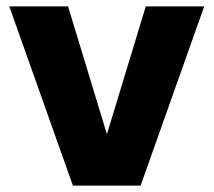

<svg xmlns="http://www.w3.org/2000/svg" viewBox="-20 -578 666 598"><path d="M192 -558 313 -160 434 -558H616L418 0H207L9 -558Z"/></svg>

Font: SVN-Poppins
Style: Bold
Weight: 700
Designer: Ninad Kale (Devanagari), Jonny Pinhorn (Latin)
Foundry: Indian Type Foundry
Version: Version 3.200;PS 1.000;hotconv 16.6.54;makeotf.lib2.5.65590